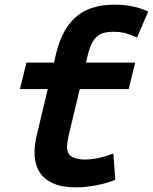

<svg xmlns="http://www.w3.org/2000/svg" viewBox="-20 -796 659 828"><path d="M307 12Q248 12 208.5 -5.5Q169 -23 149 -56.5Q129 -90 129 -139Q129 -156 131.5 -175Q134 -194 139 -215L186 -412H66L94 -526H213L220 -557Q240 -642 276.5 -689.5Q313 -737 362.5 -756.5Q412 -776 472 -776Q516 -776 553.5 -768Q591 -760 619 -746L571 -634Q548 -645 524 -652Q500 -659 469 -659Q443 -659 422 -652.5Q401 -646 385 -624Q369 -602 358 -557L351 -526H563L535 -412H324L275 -207Q273 -194 271 -183.5Q269 -173 269 -164Q269 -130 292 -119Q315 -108 344 -108Q375 -108 406.5 -115Q438 -122 469 -134L477 -21Q443 -6 395.5 3Q348 12 307 12Z"/></svg>

Font: Ubuntu Sans Mono
Style: Italic
Weight: 400
Italic angle: -13.5°
Monospace: yes
Designer: Dalton Maag Ltd
Foundry: Dalton Maag Ltd
Version: Version 1.006